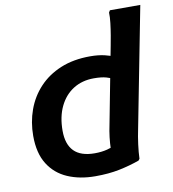

<svg xmlns="http://www.w3.org/2000/svg" viewBox="-85 -835 830 921"><g transform="rotate(-10 330.0 -374.0)"><path d="M476 -431Q462 -439 439 -445.5Q416 -452 379 -452Q322 -452 279 -425Q236 -398 212 -348Q188 -298 188 -230Q188 -164 221 -130.5Q254 -97 322 -97Q355 -97 382.5 -104Q410 -111 429 -121L401 -78Q400 -102 402 -131Q404 -160 409 -190L486 -591Q490 -611 495 -640.5Q500 -670 503.5 -699.5Q507 -729 506 -750L512 -760H660L546 -174Q539 -141 534 -103Q529 -65 528 -34L522 -26Q474 -9 422.5 1.5Q371 12 306 12Q230 12 171 -13.5Q112 -39 78.5 -92.5Q45 -146 45 -230Q45 -297 66.5 -356.5Q88 -416 130.5 -461.5Q173 -507 235.5 -533Q298 -559 380 -559Q420 -559 451 -551.5Q482 -544 500 -535Z"/></g></svg>

Font: Kufam SemiBold
Style: Italic
Weight: 600
Italic angle: -11°
Designer: Artur Schmal
Foundry: Original Type
Version: Version 1.301; ttfautohint (v1.8.3)